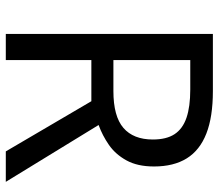

<svg xmlns="http://www.w3.org/2000/svg" viewBox="-66 -688 754 662"><g transform="rotate(90 311.0 -357.0)"><path d="M294 -714Q383 -714 440.5 -691.5Q498 -669 526 -624Q554 -579 554 -511Q554 -454 533 -416Q512 -378 479.5 -355.5Q447 -333 411 -320L607 0H502L329 -295H187V0H97V-714ZM289 -636H187V-371H294Q381 -371 421 -405.5Q461 -440 461 -507Q461 -554 442.5 -582Q424 -610 386 -623Q348 -636 289 -636Z"/></g></svg>

Font: Noto Sans Oriya
Style: Regular
Weight: 400
Designer: Amélie Bonet and Sol Matas
Foundry: Google LLC
Version: Version 2.006